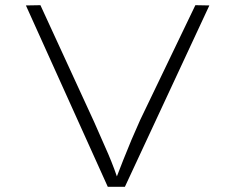

<svg xmlns="http://www.w3.org/2000/svg" viewBox="-20 -721 909 741"><path d="M396 0 80 -700 136 -701 343 -251Q359 -214 372.5 -184Q386 -154 398 -126Q410 -98 421 -68.5Q432 -39 444 -4H417Q439 -61 455.5 -103Q472 -145 487.5 -181.5Q503 -218 521 -258L734 -701L788 -700L462 0Z"/></svg>

Font: Lexend Tera ExtraLight
Style: Regular
Weight: 250
Designer: Bonnie Shaver-Troup, Thomas Jockin
Foundry: Lexend
Version: Version 1.007